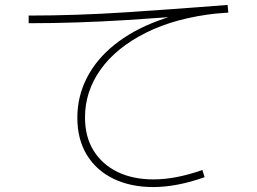

<svg xmlns="http://www.w3.org/2000/svg" viewBox="-20 -727 1040 777"><path d="M901 -707 904 -676Q701 -659 494.5 -646Q288 -633 96 -633V-664Q289 -664 494.5 -677.5Q700 -691 901 -707ZM799 -39 808 -10Q752 10 699.5 20Q647 30 600 30Q509 30 439.5 -3.5Q370 -37 331.5 -100Q293 -163 293 -251Q293 -336 331 -411Q369 -486 442 -545Q515 -604 619.5 -643Q724 -682 857 -696L861 -673Q691 -655 570.5 -594.5Q450 -534 387 -445.5Q324 -357 324 -252Q324 -173 359 -117Q394 -61 456 -31Q518 -1 601 -1Q646 -1 695.5 -10.5Q745 -20 799 -39Z"/></svg>

Font: Murecho Thin ExtraLight
Style: Regular
Weight: 250
Version: Version 1.010